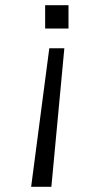

<svg xmlns="http://www.w3.org/2000/svg" viewBox="-20 -546 384 740"><path d="M178 174H100L170 -360H228ZM244 -436H154V-526H244Z"/></svg>

Font: Uncut Sans VF
Style: Regular
Weight: 400
Designer: Kasper Nordkvist
Foundry: Uncut Type
Version: Version 1.100;FEAKit 1.0